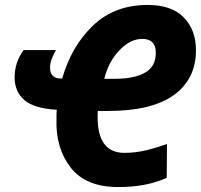

<svg xmlns="http://www.w3.org/2000/svg" viewBox="-20 -745 812 775"><path d="M401 -427Q418 -496 462 -542Q506 -588 554 -588Q609 -588 609 -532Q609 -476 565 -451.5Q521 -427 445 -427ZM457 10Q512 10 559.5 1.5Q607 -7 653 -27L654 -164Q610 -148 568 -138Q526 -128 482 -128Q374 -128 374 -273Q374 -290 375 -297H414Q593 -297 682 -361.5Q771 -426 771 -542Q771 -624 722 -674.5Q673 -725 576 -725Q442 -725 355 -641.5Q268 -558 231 -428H226Q182 -428 182 -472Q182 -490 190 -510Q198 -530 206 -543H75Q39 -492 39 -433Q39 -375 78.5 -341Q118 -307 209 -302Q208 -292 208 -283Q208 -274 208 -264Q204 -148 265 -69Q326 10 457 10Z"/></svg>

Font: Noto Sans Display Extra
Style: Italic
Weight: 800
Italic angle: -12°
Designer: Monotype Design Team
Foundry: Monotype Imaging Inc.
Version: Version 1.900